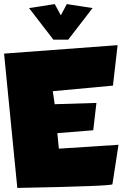

<svg xmlns="http://www.w3.org/2000/svg" viewBox="-21 -922 602 943"><path d="M556.6 -700.2 533.7 -501.5 238.3 -474.1 247.6 -410.2 452.6 -416.5 437 -282.2 260.7 -268.1 268.1 -191.9 561 -210.9 531.2 -17.1Q529.8 -7.8 64 1L-1 -658.7ZM121.6 -882.3 248 -901.9 277.8 -846.7 307.1 -901.9 433.6 -882.3 314 -727.1H241.2Z"/></svg>

Font: Lapsus Pro (theguybrush.com)
Style: Bold
Weight: 700
Designer: Jose Roses
Version: Version 1.00 February 9, 2018, initial release